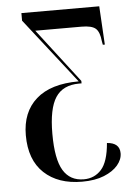

<svg xmlns="http://www.w3.org/2000/svg" viewBox="-55 -578 606 860"><g transform="rotate(-5 248.5 -148.0)"><path d="M280 240Q172 240 109 181Q46 122 46 11Q46 -93 111.5 -151Q177 -209 303 -209L74 -502V-536H424L434 -363H425L422 -379Q418 -421 400.5 -436.5Q383 -452 337 -452H129L315 -210V-199H304Q231 -199 198 -148.5Q165 -98 165 15Q165 129 195.5 179.5Q226 230 288 230Q336 230 367 195.5Q398 161 405 77Q462 81 462 128Q462 156 440.5 181.5Q419 207 378.5 223.5Q338 240 280 240Z"/></g></svg>

Font: Noto Serif Display Condensed SemiBold
Style: Regular
Weight: 600
Width: 3
Designer: Monotype Design Team
Foundry: Monotype Imaging Inc.
Version: Version 2.009